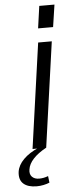

<svg xmlns="http://www.w3.org/2000/svg" viewBox="-92 -758 401 982"><g transform="rotate(-5 108.5 -267.0)"><path d="M197 -540 121 0H51L127 -540ZM227 -726 210 -612H133L149 -726ZM56 192Q11 192 -12 171.5Q-35 151 -30 110Q-25 76 4.5 46.5Q34 17 83 -4L120 0Q78 23 54 49Q30 75 26 103Q22 127 35 140.5Q48 154 72 154Q95 154 118 145L122 179Q108 185 90.5 188.5Q73 192 56 192Z"/></g></svg>

Font: Pathway Extreme 28pt Light
Style: Italic
Weight: 300
Italic angle: -8°
Designer: Eduardo Rodriguez Tunni
Foundry: Eduardo Rodriguez Tunni
Version: Version 1.001;gftools[0.9.26]